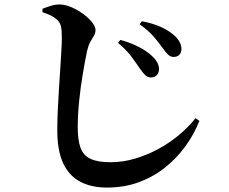

<svg xmlns="http://www.w3.org/2000/svg" viewBox="-20 -801 1040 872"><path d="M615.8 -488.8Q600.4 -511.8 577.3 -543.1Q554.2 -574.4 516.2 -606L526.6 -619.6Q571.2 -608 608.8 -588.7Q646.4 -569.5 670.2 -546.8Q702.9 -516.5 702.1 -486.2Q701.8 -470.3 692.1 -459.8Q682.4 -449.2 664.1 -449.2Q651.4 -449.2 640 -459.4Q628.7 -469.7 615.8 -488.8ZM717.9 -583.9Q703.3 -604.7 679.8 -632.7Q656.3 -660.7 614 -690.9L624.4 -704.5Q672.2 -695.4 707.3 -680Q742.3 -664.5 765.2 -645.4Q803.9 -614 803.9 -578.5Q803.9 -562.2 794.6 -552.3Q785.2 -542.4 768.9 -542.4Q754.2 -542.4 743.4 -552.9Q732.5 -563.4 717.9 -583.9ZM172.9 -745.5V-761.2Q192.9 -769 212.5 -775Q232.1 -781 251.1 -780.7Q276.3 -780.4 304.5 -768.2Q332.7 -756 357.5 -737.8Q382.4 -719.6 398.1 -699.9Q413.8 -680.1 413.8 -664.5Q413.8 -650.4 406.4 -638.5Q399 -626.5 390.3 -611.2Q381.7 -596 375.5 -570.1Q365.5 -521.6 355.6 -462.6Q345.7 -403.6 339.4 -341.6Q333.1 -279.5 333.1 -221.4Q333.1 -164.9 345.7 -130Q358.4 -95.1 390.9 -79.7Q423.4 -64.2 482.2 -64.2Q537.1 -64.2 591.4 -80.1Q645.6 -95.9 696.5 -123Q747.5 -150.1 791.4 -186.6Q835.2 -223 868.2 -264.2L885.6 -251.9Q861 -190.2 821.3 -135.8Q781.7 -81.4 728.5 -39.3Q675.3 2.8 609.5 26.9Q543.7 50.9 466.4 50.9Q396 50.9 345.3 24.8Q294.6 -1.4 267.4 -58.6Q240.2 -115.9 240.2 -208.9Q240.2 -251.8 242.4 -300.1Q244.5 -348.5 247.8 -397.2Q251 -445.9 253.8 -490.6Q256.6 -535.4 258.7 -571.4Q260.9 -607.4 260.9 -629.7Q260.9 -666.1 256.2 -683.5Q251.6 -700.9 237.9 -712.4Q225.4 -723.3 211.6 -730.2Q197.9 -737.2 172.9 -745.5Z"/></svg>

Font: Noto Serif KR
Style: Regular
Weight: 200
Designer: Ryoko NISHIZUKA 西塚涼子 (kana & ideographs); Frank Grießhammer (Latin, Greek & Cyrillic); Wenlong ZHANG 张文龙 (bopomofo); San
Foundry: Adobe
Version: Version 2.001;hotconv 1.1.0;makeotfexe 2.6.0